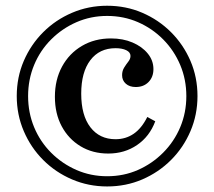

<svg xmlns="http://www.w3.org/2000/svg" viewBox="-20 -651 761 682"><path d="M360.5 11.3Q294.4 11.3 235.9 -13.7Q177.4 -38.7 133.5 -82.7Q89.5 -126.6 64.5 -185.1Q39.5 -243.5 39.5 -309.7Q39.5 -376.6 64.5 -434.7Q89.5 -492.7 133.5 -536.7Q177.4 -580.6 235.9 -605.6Q294.4 -630.6 360.5 -630.6Q427.4 -630.6 485.5 -605.6Q543.5 -580.6 587.5 -536.7Q631.5 -492.7 656.5 -434.7Q681.5 -376.6 681.5 -309.7Q681.5 -243.5 656.5 -185.1Q631.5 -126.6 587.5 -82.7Q543.5 -38.7 485.5 -13.7Q427.4 11.3 360.5 11.3ZM364.5 -105.6Q308.9 -105.6 266.1 -131.5Q223.4 -157.3 199.2 -202.4Q175 -247.6 175 -307.3Q175 -367.7 200.4 -414.5Q225.8 -461.3 271 -487.9Q316.1 -514.5 374.2 -514.5Q416.9 -514.5 450.8 -500Q484.7 -485.5 504.8 -460.9Q525 -436.3 525 -405.6Q525 -377.4 507.7 -359.7Q490.3 -341.9 462.1 -341.9Q440.3 -341.9 427 -353.6Q413.7 -365.3 413.7 -383.9Q413.7 -399.2 421 -410.9Q428.2 -422.6 435.9 -432.3Q443.5 -441.9 443.5 -452.4Q443.5 -465.3 428.6 -472.6Q413.7 -479.8 390.3 -479.8Q333.1 -479.8 300.8 -437.1Q268.5 -394.4 268.5 -318.5Q268.5 -241.1 301.2 -198.8Q333.9 -156.5 390.3 -156.5Q426.6 -156.5 454.8 -175.8Q483.1 -195.2 503.2 -235.5L531.5 -220.2Q511.3 -166.1 466.9 -135.9Q422.6 -105.6 364.5 -105.6ZM360.5 -25Q419.4 -25 469.8 -47.2Q520.2 -69.4 559.3 -108.5Q598.4 -147.6 620.2 -199.2Q641.9 -250.8 641.9 -309.7Q641.9 -368.5 620.2 -420.2Q598.4 -471.8 559.7 -510.9Q521 -550 470.2 -572.2Q419.4 -594.4 360.5 -594.4Q302.4 -594.4 251.6 -572.2Q200.8 -550 161.7 -510.9Q122.6 -471.8 101.2 -420.2Q79.8 -368.5 79.8 -309.7Q79.8 -250.8 101.2 -199.2Q122.6 -147.6 161.7 -108.5Q200.8 -69.4 251.6 -47.2Q302.4 -25 360.5 -25Z"/></svg>

Font: Playfair 12pt Medium
Style: Regular
Weight: 500
Designer: Claus Eggers Sørensen
Foundry: Claus Eggers Sørensen
Version: Version 2.000;gftools[0.9.28]